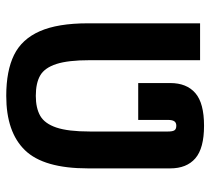

<svg xmlns="http://www.w3.org/2000/svg" viewBox="-50 -664 689 630"><g transform="rotate(90 295.0 -349.5)"><path d="M57 -293V-661H178V-299Q178 -228 190.5 -189.5Q203 -151 228 -136.5Q253 -122 295 -122Q335 -122 360.5 -136.5Q386 -151 399 -189.5Q412 -228 412 -299V-556Q412 -571 408 -577Q404 -583 393 -583Q383 -583 378.5 -576.5Q374 -570 374 -556V-458H253V-563Q253 -617 286 -645.5Q319 -674 393 -674Q467 -674 500 -645.5Q533 -617 533 -563V-293Q533 -148 473.5 -86.5Q414 -25 295 -25Q213 -25 161 -50.5Q109 -76 83 -135Q57 -194 57 -293Z"/></g></svg>

Font: Biryani
Style: Bold
Weight: 700
Designer: Dan Reynolds and Mathieu Reguer
Foundry: Dan Reynolds and Mathieu Reguer
Version: Version 1.004; ttfautohint (v1.1) -l 5 -r 5 -G 72 -x 0 -D la